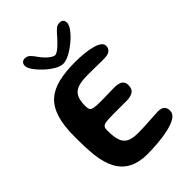

<svg xmlns="http://www.w3.org/2000/svg" viewBox="-252 -945 1077 1077"><g transform="rotate(-45 286.0 -406.5)"><path d="M258.5 29Q196 29 151.2 6.5Q106.5 -16 80.5 -62.2Q54.5 -108.5 46 -179.5Q44.5 -196 43.2 -213.5Q42 -231 41.2 -250Q40.5 -269 40.2 -289.2Q40 -309.5 40 -331Q40 -418 58 -475Q76 -532 112.5 -564.5Q149 -597 205 -610.5Q261 -624 337 -624Q375 -624 409 -620.5Q443 -617 469.2 -610Q495.5 -603 510.8 -591.8Q526 -580.5 526 -565Q526 -547.5 516 -537.5Q506 -527.5 491 -524Q475 -521.5 450 -521.5Q425 -521.5 396 -522.5Q367 -523.5 338 -523Q300 -523 274 -517.2Q248 -511.5 232.8 -498.2Q217.5 -485 210.8 -463Q204 -441 204 -408.5Q204 -391 208.8 -381.8Q213.5 -372.5 230.2 -369Q247 -365.5 283.5 -365.5Q294 -365.5 308.5 -365.8Q323 -366 338.2 -366.5Q353.5 -367 367.2 -367.2Q381 -367.5 390 -367.5Q427.5 -367.5 443 -355.8Q458.5 -344 458.5 -322Q458.5 -289.5 439 -277.5Q419.5 -265.5 389.5 -265.5Q377.5 -265.5 363.2 -265.5Q349 -265.5 334.2 -265.5Q319.5 -265.5 305.8 -265.5Q292 -265.5 281 -265.5Q243 -265.5 224.2 -262.5Q205.5 -259.5 199.8 -251Q194 -242.5 194 -225.5Q194 -198 196.8 -176.5Q199.5 -155 206.5 -139Q213.5 -123 226 -112.5Q238.5 -102 258 -97Q277.5 -92 305 -92Q338 -92 370.2 -93.8Q402.5 -95.5 429.2 -97.5Q456 -99.5 471.5 -99.5Q498 -99.5 510.2 -87.8Q522.5 -76 522.5 -54Q522.5 -29.5 497.8 -13.5Q473 2.5 433.2 11.8Q393.5 21 347.2 25Q301 29 258.5 29ZM284.5 -663.5Q263.5 -663.5 236 -679.5Q208.5 -695.5 182.8 -719.5Q157 -743.5 140.2 -767.5Q123.5 -791.5 123.5 -807.5Q123.5 -822 131.5 -830Q139.5 -838 152 -838Q171 -838 183.5 -826.2Q196 -814.5 211.5 -791.5Q221.5 -777 235.2 -762.8Q249 -748.5 263 -739.2Q277 -730 287 -730Q296.5 -730 311 -740.8Q325.5 -751.5 341.5 -767.5Q357.5 -783.5 370.5 -799Q389 -820.5 402 -831.2Q415 -842 432 -842Q462.5 -842 462.5 -811.5Q462.5 -794 443.8 -769Q425 -744 396.5 -720Q368 -696 337.8 -679.8Q307.5 -663.5 284.5 -663.5Z"/></g></svg>

Font: Gluten Medium
Style: Regular
Weight: 500
Designer: Tyler Finck
Foundry: Etcetera Type Company
Version: Version 1.300